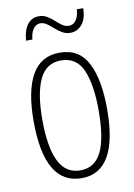

<svg xmlns="http://www.w3.org/2000/svg" viewBox="-83 -763 577 827"><g transform="rotate(-10 206.0 -350.0)"><path d="M366 -265Q366 10 207 10Q45 10 45 -267Q45 -400 84.5 -469.5Q124 -539 206 -539Q291 -539 328.5 -466.5Q366 -394 366 -265ZM83 -267Q83 -148 113 -86Q143 -24 207 -24Q270 -24 299.5 -83Q329 -142 329 -266Q329 -378 301.5 -441.5Q274 -505 206 -505Q141 -505 112 -443.5Q83 -382 83 -267ZM73 -615Q77 -662 96 -685.5Q115 -709 145 -709Q165 -709 181 -699.5Q197 -690 210.5 -677.5Q224 -665 237.5 -655.5Q251 -646 267 -646Q286 -646 298 -663Q310 -680 312 -710H340Q339 -662 318 -638.5Q297 -615 268 -615Q248 -615 232 -624.5Q216 -634 202 -646.5Q188 -659 174.5 -668.5Q161 -678 146 -678Q129 -678 116.5 -662.5Q104 -647 101 -615Z"/></g></svg>

Font: Noto Sans Khmer UI ExtraCondensed ExtraLight
Style: Regular
Weight: 200
Width: 2
Designer: Danh Hong and the Monotype Design Team
Foundry: Monotype Imaging Inc.
Version: Version 2.002; ttfautohint (v1.8.4.7-5d5b)